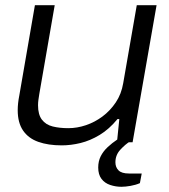

<svg xmlns="http://www.w3.org/2000/svg" viewBox="-20 -546 650 737"><path d="M446 171Q424 171 403 164Q382 157 369.5 140.5Q357 124 357 97Q357 73 366.5 54Q376 35 393 19Q410 3 431 -11H479V-3Q461 8 442 28.5Q423 49 423 77Q423 96 435 108Q447 120 475 120H524L517 157Q501 164 481 167.5Q461 171 446 171ZM217 12Q165 12 127 -1.5Q89 -15 68.5 -45Q48 -75 48 -123Q48 -136 49.5 -150Q51 -164 54 -179L114 -526H190L131 -186Q129 -174 127.5 -163Q126 -152 126 -142Q126 -106 141 -86.5Q156 -67 182.5 -60.5Q209 -54 242 -54Q276 -54 310 -65.5Q344 -77 373.5 -99Q403 -121 424.5 -153Q446 -185 453 -227L505 -526H581L489 0H429L438 -89H431Q399 -50 362.5 -28Q326 -6 289 3Q252 12 217 12Z"/></svg>

Font: Archivo SemiExpanded Light
Style: Italic
Weight: 300
Width: 6
Italic angle: -10°
Designer: Hector Gatti
Foundry: Omnibus-Type
Version: Version 2.001